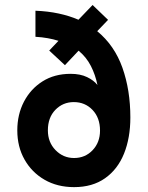

<svg xmlns="http://www.w3.org/2000/svg" viewBox="-20 -756 606 788"><path d="M284 12Q215.5 12 163 -18.2Q110.5 -48.5 80.8 -101Q51 -153.5 51 -221Q51 -286 78.2 -338.5Q105.5 -391 154.5 -422Q203.5 -453 270 -453Q309.5 -453 337.5 -439.5Q365.5 -426 380 -407Q371.5 -449 353 -485.2Q334.5 -521.5 302.5 -548L246.5 -488.5L182 -548.5L220 -588.5Q199.5 -595 176 -599.2Q152.5 -603.5 125.5 -605V-712Q176.5 -710 220.8 -700.5Q265 -691 302 -675L360 -735.5L423.5 -674.5L379 -628Q450 -569.5 482.5 -477.8Q515 -386 515 -274Q515 -190 489 -125.5Q463 -61 411.2 -24.5Q359.5 12 284 12ZM284 -107.5Q329.5 -107.5 360 -139.5Q390.5 -171.5 390.5 -220Q390.5 -272.5 359.8 -304.8Q329 -337 283 -337Q238 -337 207.2 -305.2Q176.5 -273.5 176.5 -221Q176.5 -172 208 -139.8Q239.5 -107.5 284 -107.5Z"/></svg>

Font: Overpass
Style: Bold
Weight: 700
Designer: Delve Withrington, Dave Bailey, Thomas Jockin
Foundry: Delve Fonts LLC
Version: Version 4.000; ttfautohint (v1.8.3)